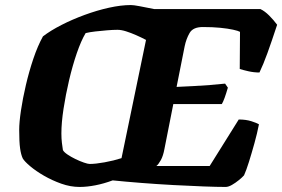

<svg xmlns="http://www.w3.org/2000/svg" viewBox="-20 -740 1117 760"><path d="M295 0Q259 0 222.5 -13Q186 -26 154 -44.5Q122 -63 99.5 -82Q77 -101 70 -113Q63 -128 59.5 -153Q56 -178 56 -226Q56 -256 63 -303Q70 -350 82.5 -403.5Q95 -457 112 -507.5Q129 -558 150 -596Q180 -619 223 -641Q266 -663 315 -681Q364 -699 411.5 -709.5Q459 -720 498 -720Q509 -720 532.5 -715.5Q556 -711 591 -704H1011Q1028 -696 1045.5 -678.5Q1063 -661 1077 -642Q1055 -575 1038.5 -529.5Q1022 -484 1007 -453Q985 -453 963 -458Q941 -463 929 -467L930 -614Q923 -618 902.5 -622.5Q882 -627 852 -630Q822 -633 783 -633Q744 -633 730.5 -609.5Q717 -586 711 -557L679 -396Q719 -398 750.5 -399.5Q782 -401 811 -403.5Q840 -406 871 -409L882 -393Q875 -369 869 -352.5Q863 -336 858 -328H666L631 -151Q626 -123 616.5 -106Q607 -89 599 -83H810L925 -267Q954 -267 975.5 -260Q997 -253 1005 -248Q998 -212 987 -172.5Q976 -133 965.5 -99.5Q955 -66 946 -46Q939 -38 925.5 -27Q912 -16 898 -8Q884 0 873 0Q841 0 786 -2Q731 -4 666.5 -7.5Q602 -11 538.5 -16Q475 -21 426 -26Q391 -13 357.5 -6.5Q324 0 295 0ZM335 -91Q358 -91 394 -97.5Q430 -104 461 -114L558 -582Q539 -592 518.5 -601Q498 -610 479 -616Q460 -622 445 -622Q427 -622 403.5 -620Q380 -618 357.5 -615.5Q335 -613 319 -609Q301 -579 284 -529.5Q267 -480 253.5 -422.5Q240 -365 231.5 -309.5Q223 -254 223 -212Q223 -192 225 -175Q227 -158 229 -146Q233 -138 247 -128.5Q261 -119 278.5 -110.5Q296 -102 312 -96.5Q328 -91 335 -91Z"/></svg>

Font: Texturina 12pt Black
Style: Italic
Weight: 900
Italic angle: -11°
Designer: Guillermo Torres Carreño
Foundry: Omnibus-Type
Version: Version 1.002